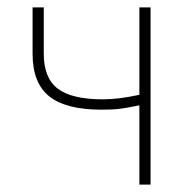

<svg xmlns="http://www.w3.org/2000/svg" viewBox="-20 -498 522 518"><path d="M356 0V-213.9Q354 -213.4 345 -211.7Q335.9 -210 334.2 -209.7Q332.5 -209.5 325.2 -208Q317.9 -206.5 315.9 -206.3Q314 -206.1 307.4 -205.1Q300.8 -204.1 297.9 -203.9Q294.9 -203.6 288.8 -203.1Q282.7 -202.6 278.1 -202.6Q273.4 -202.6 267.1 -202.4Q260.7 -202.1 253.9 -202.1Q158.2 -202.1 113 -238Q67.9 -273.9 67.9 -353V-478H98.1V-353Q98.1 -287.1 136.2 -258.5Q174.3 -230 257.8 -230Q299.3 -230 356 -242.2V-478H386.2V0Z"/></svg>

Font: Source Sans 3 ExtraLight
Style: Regular
Weight: 200
Designer: Paul D. Hunt
Foundry: Adobe
Version: Version 3.052;hotconv 1.1.0;makeotfexe 2.6.0